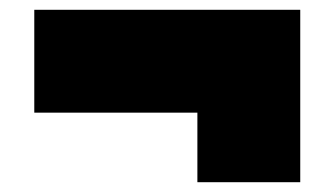

<svg xmlns="http://www.w3.org/2000/svg" viewBox="-20 -561 683 392"><path d="M50 -331V-541H593V-189H383V-331Z"/></svg>

Font: Boldonse
Style: Regular
Weight: 400
Designer: Universitype Foundry
Foundry: Universitype Foundry
Version: Version 1.000; ttfautohint (v1.8.4.7-5d5b)